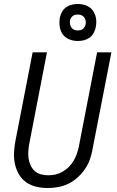

<svg xmlns="http://www.w3.org/2000/svg" viewBox="-20 -933 590 965"><path d="M221 12Q191 12 162.5 5.5Q134 -1 111.5 -17Q89 -33 75 -57Q61 -81 55 -109Q49 -137 50.5 -167Q52 -197 58 -227L144 -670H216L128 -215Q124 -195 122.5 -175.5Q121 -156 123.5 -137.5Q126 -119 133.5 -102.5Q141 -86 154 -74Q167 -62 185 -57Q203 -52 223 -52Q241 -52 259 -56Q277 -60 294.5 -70Q312 -80 326 -94Q340 -108 350 -125Q360 -142 366 -159.5Q372 -177 376 -195L468 -670H540L445 -183Q441 -158 432 -132.5Q423 -107 407.5 -84Q392 -61 370.5 -41.5Q349 -22 324.5 -10Q300 2 273.5 7Q247 12 221 12ZM371 -727Q348 -727 327.5 -735.5Q307 -744 295 -761Q283 -778 280 -800.5Q277 -823 281 -845Q284 -860 292 -874Q300 -888 313 -897Q326 -906 341 -909.5Q356 -913 371 -913Q386 -913 400.5 -909.5Q415 -906 427 -898.5Q439 -891 447 -879.5Q455 -868 459.5 -854Q464 -840 464 -825Q464 -810 461 -795Q458 -780 450 -766Q442 -752 429 -743Q416 -734 401 -730.5Q386 -727 371 -727ZM371 -780Q377 -780 384 -781.5Q391 -783 396 -787Q401 -791 405 -797Q409 -803 410 -809Q412 -819 410.5 -828.5Q409 -838 403.5 -845.5Q398 -853 389.5 -856.5Q381 -860 371 -860Q365 -860 358 -858.5Q351 -857 346 -853Q341 -849 337 -843Q333 -837 332 -831Q330 -821 332 -811.5Q334 -802 339 -794.5Q344 -787 352.5 -783.5Q361 -780 371 -780Z"/></svg>

Font: Lode
Style: Italic
Weight: 400
Italic angle: -11°
Monospace: yes
Designer: Belleve Invis
Foundry: Belleve Invis
Version: Version 29.2.0; ttfautohint (v1.8.3)